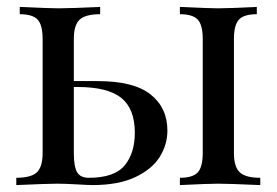

<svg xmlns="http://www.w3.org/2000/svg" viewBox="-20 -534 798 554"><path d="M463 -157Q463 -117 441 -81.5Q419 -46 370.5 -23Q322 0 247 0Q236 0 202 -2Q166 -4 145 -4Q119 -4 27 0V-21Q69 -21 86 -36.5Q103 -52 103 -93V-421Q103 -462 88.5 -477.5Q74 -493 37 -493V-514Q121 -510 149 -510Q177 -510 269 -514V-493Q227 -493 210 -477.5Q193 -462 193 -421V-300H262Q366 -300 414.5 -261.5Q463 -223 463 -157ZM731 -21V0Q639 -4 609 -4Q583 -4 499 0V-21Q536 -21 550.5 -36.5Q565 -52 565 -93V-421Q565 -462 550.5 -477.5Q536 -493 499 -493V-514Q583 -510 609 -510Q637 -510 721 -514V-493Q684 -493 669.5 -477.5Q655 -462 655 -421V-93Q655 -52 672 -36.5Q689 -21 731 -21ZM369 -151Q369 -220 330 -251.5Q291 -283 203 -283H193V-93Q193 -53 202.5 -37Q212 -21 236 -21Q310 -21 339.5 -56.5Q369 -92 369 -151Z"/></svg>

Font: Myanmar April Display
Style: Regular
Weight: 400
Designer: Khon Soe Zaw Thu
Foundry: Myanmar OS
Version: Version 2.50 April 12, 2019